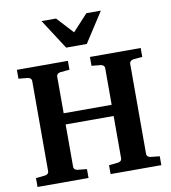

<svg xmlns="http://www.w3.org/2000/svg" viewBox="-97 -1000 963 1083"><g transform="rotate(-10 384.5 -458.5)"><path d="M448.2 0V-50.8L500 -56.2Q509.3 -57.1 515.6 -62.7Q522 -68.4 522 -78.1V-319.8H247.1V-78.1Q247.1 -68.4 253.4 -62.7Q259.8 -57.1 269 -56.2L321.8 -50.8V0H29.8V-50.8L82 -56.2Q91.3 -57.1 97.7 -62.7Q104 -68.4 104 -78.1V-592.8Q104 -602.5 97.7 -608.4Q91.3 -614.3 82 -615.2L29.8 -620.1V-670.9H321.8V-620.1L269 -615.2Q259.8 -614.3 253.4 -608.4Q247.1 -602.5 247.1 -592.8V-383.8H522V-592.8Q522 -602.5 515.6 -608.4Q509.3 -614.3 500 -615.2L448.2 -620.1V-670.9H738.8V-620.1L687 -615.2Q678.7 -614.3 671.9 -608.4Q665 -602.5 665 -592.8V-78.1Q665 -68.4 671.4 -62.7Q677.7 -57.1 687 -56.2L738.8 -50.8V0ZM443.4 -746.1H325.2L214.4 -917.5H297.4L384.3 -823.2L471.2 -917.5H554.2Z"/></g></svg>

Font: Charis SIL Eur
Style: Bold
Weight: 700
Foundry: SIL International
Version: Version 5.000